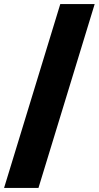

<svg xmlns="http://www.w3.org/2000/svg" viewBox="-25 -864 488 949"><path d="M247 -759 273 -844H443L417 -759L191.1 -20L165.1 65H-4.9L21.1 -20Z"/></svg>

Font: Nordica Plus
Style: NordicaClassicBkObl
Weight: 900
Version: Version 1.01